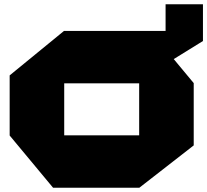

<svg xmlns="http://www.w3.org/2000/svg" viewBox="-20 -874 965 894"><path d="M279 -486V-730H680L882 -487V-486ZM227 0 25 -243V-244H628V0ZM25 -244V-523L278 -730H279V-244ZM628 0V-486H882V-197L629 0ZM751 -576V-854H925V-683L752 -576ZM680 -576 497 -729V-730H751V-576Z"/></svg>

Font: Foldit Thin Black
Style: Regular
Weight: 900
Version: Version 1.003